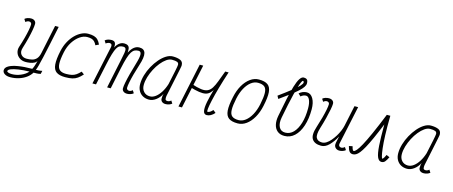

<svg xmlns="http://www.w3.org/2000/svg" viewBox="-54 -1598 6109 2587"><g transform="rotate(15 3000.0 -304.0)"><path d="M115 206Q67 206 37.5 186.5Q8 167 8 136Q8 100 52.5 74Q97 48 179.5 34Q262 20 375 20Q385 3 393.5 -21Q402 -45 408.5 -68.5Q415 -92 417 -106Q410 -83 383 -69.5Q356 -56 323.5 -51Q291 -46 265 -46Q213 -46 177 -71.5Q141 -97 127.5 -137Q114 -177 127 -219Q151 -291 168.5 -357Q186 -423 195.5 -474Q205 -525 205 -553Q205 -568 195 -577Q185 -586 168 -586Q157 -586 144.5 -580.5Q132 -575 122 -565L98 -602Q112 -616 136.5 -624Q161 -632 186 -632Q217 -632 236 -616Q255 -600 255 -574Q255 -544 245.5 -489Q236 -434 218.5 -364.5Q201 -295 177 -219Q159 -161 186 -126.5Q213 -92 265 -92Q304 -92 339.5 -100Q375 -108 401 -135Q427 -162 439 -219L523 -618H573Q543 -475 519.5 -363.5Q496 -252 478 -173Q460 -94 447 -45.5Q434 3 425 20Q446 20 460.5 19Q475 18 487.5 16Q500 14 513 11L503 56Q478 63 451.5 64Q425 65 405 65Q380 107 335.5 139Q291 171 234 188.5Q177 206 115 206ZM127 160Q189 160 250.5 134Q312 108 349 65Q262 67 196.5 77Q131 87 94.5 102Q58 117 58 136Q58 146 77 153Q96 160 127 160Z M1028 -116 1067 -87Q1033 -49 1001 -26.5Q969 -4 929 5Q889 14 830 14Q749 14 707 -16Q665 -46 659 -117.5Q653 -189 680 -313Q696 -385 727.5 -443.5Q759 -502 800.5 -544Q842 -586 889 -609Q936 -632 982 -632Q1031 -632 1063.5 -622.5Q1096 -613 1118.5 -590.5Q1141 -568 1159 -528L1114 -507Q1100 -537 1082.5 -554.5Q1065 -572 1041 -579Q1017 -586 981 -586Q931 -586 879.5 -551Q828 -516 787 -453Q746 -390 728 -305Q706 -201 709 -141.5Q712 -82 742 -57Q772 -32 831 -32Q879 -32 911.5 -39.5Q944 -47 971 -65.5Q998 -84 1028 -116Z M1694 14Q1662 14 1642.5 -2Q1623 -18 1623 -44Q1623 -72 1633.5 -126.5Q1644 -181 1663 -253Q1682 -325 1706 -405Q1736 -503 1733.5 -544.5Q1731 -586 1696 -586Q1667 -586 1644 -575.5Q1621 -565 1601.5 -535Q1582 -505 1564 -447.5Q1546 -390 1526 -296L1464 0H1414L1499 -405Q1512 -467 1519 -507Q1526 -547 1518.5 -566.5Q1511 -586 1481 -586Q1453 -586 1432 -575.5Q1411 -565 1394 -534.5Q1377 -504 1359.5 -446.5Q1342 -389 1322 -294L1259 0H1209L1323 -533Q1324 -538 1324.5 -543.5Q1325 -549 1325 -553Q1325 -586 1292 -586Q1282 -586 1267 -580.5Q1252 -575 1242 -565L1218 -602Q1232 -616 1256.5 -624Q1281 -632 1306 -632Q1349 -632 1360 -606Q1371 -580 1366 -543Q1374 -561 1390.5 -582Q1407 -603 1430.5 -617.5Q1454 -632 1482 -632Q1516 -632 1532.5 -622Q1549 -612 1555 -596Q1561 -580 1560.5 -560.5Q1560 -541 1560 -523Q1587 -577 1621 -604.5Q1655 -632 1697 -632Q1764 -632 1779.5 -577.5Q1795 -523 1755 -401Q1731 -327 1713 -260.5Q1695 -194 1685 -143Q1675 -92 1675 -65Q1675 -50 1685.5 -41Q1696 -32 1712 -32Q1723 -32 1735.5 -37.5Q1748 -43 1758 -53L1782 -16Q1768 -3 1744 5.5Q1720 14 1694 14Z M2295 -53 2319 -16Q2305 -3 2281 5.5Q2257 14 2231 14Q2200 14 2181 -2Q2162 -18 2162 -44Q2162 -65 2164.5 -84Q2167 -103 2171 -113Q2143 -56 2096 -21Q2049 14 2000 14Q1950 14 1912 -7.5Q1874 -29 1853 -68Q1832 -107 1832 -159Q1832 -220 1851.5 -286Q1871 -352 1905 -413.5Q1939 -475 1981.5 -524.5Q2024 -574 2071 -603Q2118 -632 2163 -632Q2226 -632 2267 -614.5Q2308 -597 2308 -545Q2308 -541 2306 -527.5Q2304 -514 2298 -486Q2292 -458 2282 -408.5Q2272 -359 2255.5 -282Q2239 -205 2216 -95Q2212 -67 2216 -49.5Q2220 -32 2249 -32Q2260 -32 2272.5 -37.5Q2285 -43 2295 -53ZM2000 -32Q2040 -32 2078 -60Q2116 -88 2148.5 -139Q2181 -190 2202 -257Q2228 -376 2243 -450Q2258 -524 2258 -540Q2258 -567 2235.5 -576.5Q2213 -586 2163 -586Q2127 -586 2088 -559Q2049 -532 2012 -486.5Q1975 -441 1946 -385Q1917 -329 1899.5 -270.5Q1882 -212 1882 -159Q1882 -102 1914.5 -67Q1947 -32 2000 -32Z M2458 0H2409L2540 -618H2589ZM2877 -76 2914 -45Q2888 -16 2860.5 -1Q2833 14 2805 14Q2766 14 2757.5 -31Q2749 -76 2765.5 -160Q2782 -244 2816.5 -360Q2851 -476 2896 -618H2944Q2903 -535 2875.5 -471.5Q2848 -408 2825.5 -364.5Q2803 -321 2777.5 -295.5Q2752 -270 2716.5 -262Q2681 -254 2627 -262Q2573 -270 2493 -294L2503 -340Q2588 -312 2643 -305Q2698 -298 2733 -314Q2768 -330 2792.5 -368.5Q2817 -407 2840.5 -469.5Q2864 -532 2896 -618H2943Q2901 -490 2870.5 -382.5Q2840 -275 2822.5 -196.5Q2805 -118 2800.5 -75Q2796 -32 2805 -32Q2822 -32 2839 -42.5Q2856 -53 2877 -76Z M3236 14Q3153 14 3111.5 -16.5Q3070 -47 3064.5 -118.5Q3059 -190 3086 -313Q3106 -409 3147.5 -480.5Q3189 -552 3245 -592Q3301 -632 3364 -632Q3447 -632 3488.5 -601.5Q3530 -571 3535.5 -500Q3541 -429 3514 -305Q3494 -210 3452.5 -138Q3411 -66 3355.5 -26Q3300 14 3236 14ZM3237 -32Q3288 -32 3333.5 -67Q3379 -102 3413.5 -165.5Q3448 -229 3466 -313Q3488 -418 3486 -477.5Q3484 -537 3454.5 -561.5Q3425 -586 3363 -586Q3312 -586 3266.5 -551Q3221 -516 3186.5 -453Q3152 -390 3134 -305Q3112 -201 3114 -141Q3116 -81 3146 -56.5Q3176 -32 3237 -32Z M3888 14Q3828 14 3790.5 -17Q3753 -48 3740.5 -102Q3728 -156 3741 -225Q3767 -364 3790.5 -473Q3814 -582 3837 -658Q3860 -734 3885.5 -774Q3911 -814 3941 -814Q3970 -814 3985.5 -800Q4001 -786 4001 -748Q4001 -724 3982 -695.5Q3963 -667 3924 -631.5Q3885 -596 3825 -550.5Q3765 -505 3682 -446L3660 -486Q3763 -561 3828 -612.5Q3893 -664 3924 -697Q3955 -730 3955 -748Q3955 -756 3950.5 -762Q3946 -768 3941 -768Q3933 -768 3921.5 -744Q3910 -720 3895.5 -673.5Q3881 -627 3864 -559.5Q3847 -492 3829 -406Q3811 -320 3791 -217Q3775 -133 3801 -82.5Q3827 -32 3888 -32Q3953 -32 4001 -81.5Q4049 -131 4076 -220Q4103 -309 4103 -427Q4103 -498 4084 -542Q4065 -586 4033 -586Q4015 -586 3995.5 -578Q3976 -570 3962 -556L3927 -589Q3947 -609 3976 -620.5Q4005 -632 4033 -632Q4087 -632 4120 -575.5Q4153 -519 4153 -427Q4153 -295 4120 -195.5Q4087 -96 4027.5 -41Q3968 14 3888 14Z M4276 -565 4252 -602Q4266 -616 4290.5 -624Q4315 -632 4340 -632Q4372 -632 4391.5 -616Q4411 -600 4411 -574Q4411 -546 4400.5 -491.5Q4390 -437 4372 -365Q4354 -293 4329 -213Q4299 -115 4320 -73.5Q4341 -32 4402 -32Q4432 -32 4462.5 -51.5Q4493 -71 4521 -104Q4549 -137 4573 -176Q4597 -215 4614 -255.5Q4631 -296 4638 -330L4699 -618H4750L4636 -85Q4635 -80 4634.5 -74.5Q4634 -69 4634 -65Q4634 -50 4644.5 -41Q4655 -32 4671 -32Q4682 -32 4694.5 -37.5Q4707 -43 4717 -53L4741 -16Q4727 -3 4703 5.5Q4679 14 4653 14Q4633 14 4614.5 3.5Q4596 -7 4587.5 -27.5Q4579 -48 4585 -78L4605 -170Q4562 -90 4510.5 -38Q4459 14 4401 14Q4309 14 4274 -40.5Q4239 -95 4279 -217Q4303 -291 4321 -357.5Q4339 -424 4349 -475Q4359 -526 4359 -553Q4359 -568 4349 -577Q4339 -586 4322 -586Q4311 -586 4298.5 -580.5Q4286 -575 4276 -565Z M5287 -95 5332 -75Q5310 -29 5291 -7.5Q5272 14 5243 14Q5206 14 5185.5 -33Q5165 -80 5157.5 -189Q5150 -298 5151 -484Q5100 -359 5060.5 -271.5Q5021 -184 4990 -128Q4959 -72 4934 -41Q4909 -10 4887 2Q4865 14 4844 14Q4811 14 4793.5 -10Q4776 -34 4765 -80L4814 -90Q4819 -68 4824 -55Q4829 -42 4834 -37Q4839 -32 4844 -32Q4859 -32 4882.5 -59Q4906 -86 4942 -151.5Q4978 -217 5029 -330.5Q5080 -444 5150 -618H5199Q5196 -461 5200 -349.5Q5204 -238 5212.5 -167.5Q5221 -97 5229.5 -64.5Q5238 -32 5243 -32Q5248 -32 5253.5 -37.5Q5259 -43 5267.5 -56.5Q5276 -70 5287 -95Z M5895 -53 5919 -16Q5905 -3 5881 5.5Q5857 14 5831 14Q5800 14 5781 -2Q5762 -18 5762 -44Q5762 -65 5764.5 -84Q5767 -103 5771 -113Q5743 -56 5696 -21Q5649 14 5600 14Q5550 14 5512 -7.5Q5474 -29 5453 -68Q5432 -107 5432 -159Q5432 -220 5451.5 -286Q5471 -352 5505 -413.5Q5539 -475 5581.5 -524.5Q5624 -574 5671 -603Q5718 -632 5763 -632Q5826 -632 5867 -614.5Q5908 -597 5908 -545Q5908 -541 5906 -527.5Q5904 -514 5898 -486Q5892 -458 5882 -408.5Q5872 -359 5855.5 -282Q5839 -205 5816 -95Q5812 -67 5816 -49.5Q5820 -32 5849 -32Q5860 -32 5872.5 -37.5Q5885 -43 5895 -53ZM5600 -32Q5640 -32 5678 -60Q5716 -88 5748.5 -139Q5781 -190 5802 -257Q5828 -376 5843 -450Q5858 -524 5858 -540Q5858 -567 5835.5 -576.5Q5813 -586 5763 -586Q5727 -586 5688 -559Q5649 -532 5612 -486.5Q5575 -441 5546 -385Q5517 -329 5499.5 -270.5Q5482 -212 5482 -159Q5482 -102 5514.5 -67Q5547 -32 5600 -32Z"/></g></svg>

Font: Victor Mono Thin
Style: Italic
Weight: 100
Italic angle: -12°
Monospace: yes
Designer: Rune Bjørnerås
Version: Version 1.561;gftools[0.9.30]